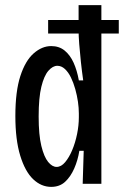

<svg xmlns="http://www.w3.org/2000/svg" viewBox="-20 -718 484 750"><path d="M168 -640H444V-587H168ZM180 12Q141 12 109.5 -18Q78 -48 59 -110Q40 -172 40 -265Q40 -361 59.5 -421Q79 -481 111.5 -509.5Q144 -538 180 -538Q211 -538 232.5 -520.5Q254 -503 267.5 -473Q281 -443 288 -404H305Q300 -439 296 -476Q292 -513 289.5 -545.5Q287 -578 287 -599V-698H376V-270V0H303L307 -129H290Q284 -92 270 -60Q256 -28 234.5 -8Q213 12 180 12ZM201 -66Q219 -66 234.5 -84.5Q250 -103 262 -131.5Q274 -160 281 -194Q288 -228 288 -260V-275Q288 -296 284.5 -320.5Q281 -345 274 -370Q267 -395 257 -415.5Q247 -436 233.5 -448.5Q220 -461 204 -461Q186 -461 169 -441.5Q152 -422 141.5 -379Q131 -336 131 -263Q131 -191 141.5 -148Q152 -105 168 -85.5Q184 -66 201 -66Z"/></svg>

Font: Bricolage Grotesque Condensed
Style: Regular
Weight: 400
Width: 3
Designer: Mathieu Triay
Foundry: Atelier Triay
Version: Version 1.000;gftools[0.9.30]